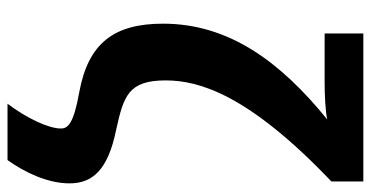

<svg xmlns="http://www.w3.org/2000/svg" viewBox="-258 -542 987 511"><g transform="rotate(90 235.5 -286.5)"><path d="M468 22C468 -38 434 -80 326 -102C236 -122 194 -134 194 -234C194 -323 232 -455 463 -675V-760H69V-657H201C230 -657 278 -659 298 -664C144 -539 43 -402 43 -227C43 -95 96 -28 225 -4C309 11 322 26 322 45C322 78 294 137 256 187H406C439 141 468 80 468 22Z"/></g></svg>

Font: Noto Sans Display
Style: Bold
Weight: 700
Designer: Monotype Design Team
Foundry: Monotype Imaging Inc.
Version: Version 1.900